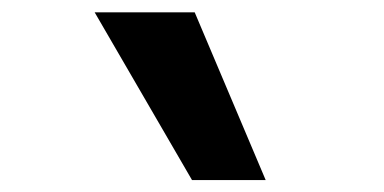

<svg xmlns="http://www.w3.org/2000/svg" viewBox="-20 -815 626 313"><path d="M293 -521.5 134.3 -794.9H297.4L413.1 -521.5Z"/></svg>

Font: Cascadia Mono PL
Style: Bold
Weight: 700
Monospace: yes
Designer: Aaron Bell
Foundry: Saja Typeworks
Version: Version 2404.023; ttfautohint (v1.8.4)